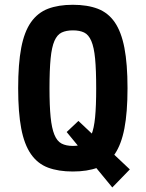

<svg xmlns="http://www.w3.org/2000/svg" viewBox="-20 -718 619 815"><path d="M263 -157.6 456.7 77.7 531.1 1.1 312.9 -204.7ZM57.1 -343.7Q57.1 -240.9 70.1 -172.6Q83.1 -104.3 111.5 -63.6Q139.9 -23 183.9 -6.5Q228 10 289.1 10Q350.6 10 394.9 -6.5Q439.1 -23 467 -63.8Q494.9 -104.6 508.1 -172.9Q521.3 -241.1 521.3 -343.7Q521.3 -446.6 508.1 -514.9Q494.9 -583.1 467 -623.6Q439.1 -664 394.9 -680.9Q350.6 -697.7 289.1 -697.7Q228 -697.7 183.9 -680.9Q139.9 -664 111.5 -623.7Q83.1 -583.4 70.1 -515.1Q57.1 -446.9 57.1 -343.7ZM190.1 -343Q190.1 -421.3 194.9 -469.8Q199.6 -518.3 211.2 -544.7Q222.9 -571.1 242.1 -580.1Q261.3 -589.1 289.6 -589.1Q318.1 -589.1 337.1 -580Q356.1 -570.9 367.6 -544.1Q379.1 -517.3 383.7 -469.1Q388.3 -421 388.3 -342.3Q388.3 -267.9 383.7 -220.4Q379.1 -173 368 -146Q356.9 -119 337.9 -108.8Q318.9 -98.6 289.6 -98.6Q260.6 -98.6 241.4 -108.6Q222.1 -118.7 210.9 -146.2Q199.6 -173.7 194.9 -221.1Q190.1 -268.6 190.1 -343Z"/></svg>

Font: Secuela Black
Style: Regular
Weight: 900
Designer: Fernando Haro
Foundry: deFharo
Version: Version 1.704